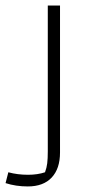

<svg xmlns="http://www.w3.org/2000/svg" viewBox="-43 -484 317 691"><path d="M-23 175 -13 136Q20 145 58 145Q92 145 119 136Q125 120 127 103.5Q129 87 129 61V-464H173V65Q173 123 143 155Q113 187 57 187Q14 187 -23 175Z"/></svg>

Font: Athiti Light
Style: Regular
Weight: 300
Designer: CadsonDemak Team
Foundry: CadsonDemak
Version: Version 1.032